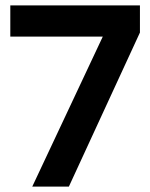

<svg xmlns="http://www.w3.org/2000/svg" viewBox="-20 -688 554 708"><path d="M234 0H99L359 -553H18V-668H496V-568Z"/></svg>

Font: Gantari
Style: Bold
Weight: 700
Designer: Anugrah Pasau
Foundry: Lafontype
Version: Version 1.000